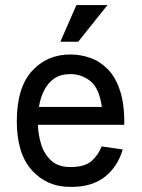

<svg xmlns="http://www.w3.org/2000/svg" viewBox="-20 -724 557 754"><path d="M280 -704H402L287 -560H217ZM379 -149 462 -137Q442 -69 391 -29Q340 11 256 10Q164 10 105 -55.5Q46 -121 46 -248Q46 -379 105 -444.5Q164 -510 256 -510Q297 -510 335 -496.5Q373 -483 403.5 -452Q434 -421 451.5 -367.5Q469 -314 468 -234H129Q130 -194 142 -156Q154 -118 181.5 -93Q209 -68 256 -68Q314 -68 340.5 -92.5Q367 -117 379 -149ZM256 -433Q217 -433 192 -415Q167 -397 152.5 -367.5Q138 -338 133 -304H380Q370 -377 335.5 -405Q301 -433 256 -433Z"/></svg>

Font: Haskoy Medium
Style: Regular
Weight: 500
Designer: Ertekin Erdin
Foundry: Ertekin Erdin
Version: Version 1.500; ttfautohint (v1.8.3)